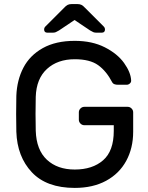

<svg xmlns="http://www.w3.org/2000/svg" viewBox="-20 -910 724 940"><path d="M59 0ZM622 -517Q623 -508 616 -501.5Q609 -495 600 -495H559Q536 -495 530 -506Q501 -562 460.5 -591Q420 -620 346 -620Q262 -620 210 -572.5Q158 -525 155 -436Q154 -406 154 -353Q154 -300 155 -270Q158 -176 209.5 -128Q261 -80 346 -80Q433 -80 485 -125.5Q537 -171 537 -269V-297H393Q382 -297 374 -305Q366 -313 366 -324V-360Q366 -371 374 -379Q382 -387 393 -387H605Q616 -387 624 -379Q632 -371 632 -360V-265Q632 -185 598 -122.5Q564 -60 499.5 -25Q435 10 346 10Q208 10 136 -66.5Q64 -143 60 -265Q59 -295 59 -353Q59 -411 60 -441Q63 -518 94.5 -578.5Q126 -639 189.5 -674.5Q253 -710 346 -710Q431 -710 493 -678.5Q555 -647 587.5 -601.5Q620 -556 622 -517ZM397 -871 489 -779Q494 -774 494 -766Q494 -750 478 -750H452Q443 -750 437 -752.5Q431 -755 421 -761L345 -812L269 -761Q259 -755 253 -752.5Q247 -750 238 -750H212Q196 -750 196 -766Q196 -774 201 -779L293 -871Q303 -882 311 -886Q319 -890 330 -890H360Q371 -890 379 -886Q387 -882 397 -871Z"/></svg>

Font: Hezaedrus
Style: Regular
Weight: 400
Designer: Hubert & Fischer
Foundry: Hubert & Fischer
Version: Version 1.10;September 3, 2019;FontCreator 11.5.0.2425 64-bi